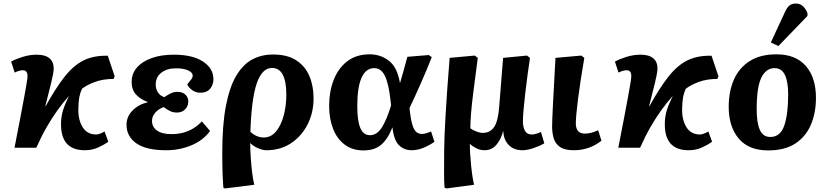

<svg xmlns="http://www.w3.org/2000/svg" viewBox="-20 -835 4671 1085"><path d="M459 14Q320 14 325 -143Q326 -180 337 -214.5Q348 -249 370 -293Q335 -254 304.5 -211.5Q274 -169 244.5 -118Q215 -67 185 0H62Q100 -194 117 -287.5Q134 -381 135 -395Q137 -419 130 -428.5Q123 -438 109 -438Q90 -438 63 -425L43 -487Q68 -501 108 -513.5Q148 -526 188 -526Q237 -526 261.5 -504Q286 -482 283 -440Q282 -420 269 -366Q256 -312 236 -235H238Q295 -338 345.5 -402Q396 -466 453 -494Q510 -522 589 -520L628 -404L622 -389Q562 -389 515.5 -371.5Q469 -354 443 -333Q432 -308 428 -285Q424 -262 423 -227Q420 -161 446 -118Q472 -75 523 -75Q542 -75 571 -92L592 -34Q567 -16 533.5 -1Q500 14 459 14Z M920 14Q806 14 750.5 -25Q695 -64 695 -130Q695 -176 729 -210.5Q763 -245 814 -257V-259Q773 -274 748.5 -301Q724 -328 724 -372Q724 -419 754 -453.5Q784 -488 837.5 -507Q891 -526 962 -526Q1069 -526 1127.5 -487Q1186 -448 1186 -388Q1186 -356 1167.5 -333.5Q1149 -311 1111 -311Q1087 -311 1067 -325Q1047 -339 1038 -358Q1055 -378 1062 -388Q1069 -398 1069 -408Q1069 -425 1043.5 -437Q1018 -449 975 -449Q924 -449 892 -424.5Q860 -400 860 -357Q860 -331 873 -312Q886 -293 909 -286Q924 -297 943 -306.5Q962 -316 981 -316Q1011 -316 1027.5 -300.5Q1044 -285 1044 -262Q1044 -235 1026 -217Q1008 -199 980 -199Q958 -199 939.5 -208Q921 -217 906 -230Q878 -221 858.5 -199.5Q839 -178 839 -152Q839 -118 867 -97.5Q895 -77 950 -77Q1053 -77 1121 -149L1167 -95Q1129 -42 1062 -14Q995 14 920 14Z M1251 230 1242 225Q1239 184 1238 153.5Q1237 123 1236.5 93.5Q1236 64 1236 29Q1236 -129 1256.5 -236Q1277 -343 1315 -407Q1353 -471 1405.5 -499Q1458 -527 1523 -527Q1603 -527 1653.5 -494.5Q1704 -462 1728 -406Q1752 -350 1752 -279Q1752 -199 1718.5 -132.5Q1685 -66 1625 -26Q1565 14 1486 14Q1465 14 1439 3Q1413 -8 1395 -26H1394Q1394 11 1397 55.5Q1400 100 1405 141Q1410 182 1417 209ZM1470 -58Q1512 -58 1540.5 -93Q1569 -128 1583.5 -183Q1598 -238 1598 -300Q1598 -451 1517 -451Q1461 -451 1431 -364Q1401 -277 1395 -90Q1430 -58 1470 -58Z M2034 15Q1971 15 1927.5 -18Q1884 -51 1862 -108Q1840 -165 1840 -237Q1840 -317 1865.5 -383Q1891 -449 1942 -488.5Q1993 -528 2069 -528Q2131 -528 2178 -491.5Q2225 -455 2240 -367H2241Q2250 -398 2260.5 -435Q2271 -472 2282 -514L2403 -524L2420 -512Q2390 -436 2357 -361.5Q2324 -287 2294 -224L2297 -199Q2306 -129 2321 -103.5Q2336 -78 2365 -78Q2375 -78 2388.5 -82Q2402 -86 2416 -92L2435 -34Q2411 -16 2376 -1Q2341 14 2306 14Q2264 14 2235 -14Q2206 -42 2198 -114H2197Q2171 -48 2133.5 -16.5Q2096 15 2034 15ZM2071 -71Q2110 -71 2138 -115Q2166 -159 2190 -240L2187 -267Q2176 -365 2154.5 -407.5Q2133 -450 2095 -450Q2047 -450 2023 -395.5Q1999 -341 1999 -235Q1999 -153 2016 -112Q2033 -71 2071 -71Z M2503 230 2492 225Q2489 187 2489.5 141Q2490 95 2490 21Q2490 -48 2498 -185.5Q2506 -323 2521 -508L2663 -521L2680 -508Q2665 -395 2655.5 -320Q2646 -245 2642 -195.5Q2638 -146 2638 -110Q2651 -100 2671.5 -92Q2692 -84 2708 -84Q2750 -84 2772.5 -117.5Q2795 -151 2801 -232L2823 -508L2958 -521L2975 -508Q2968 -463 2961 -410Q2954 -357 2948 -305.5Q2942 -254 2938.5 -213Q2935 -172 2935 -150Q2935 -117 2946.5 -96Q2958 -75 2985 -75Q2996 -75 3010 -79Q3024 -83 3037 -89L3056 -25Q3028 -9 2993 2.5Q2958 14 2933 14Q2883 14 2854.5 -16Q2826 -46 2824 -94H2823Q2811 -46 2784.5 -16Q2758 14 2719 14Q2693 14 2671 2.5Q2649 -9 2636 -21H2635Q2635 3 2637 36Q2639 69 2642.5 103Q2646 137 2650.5 165.5Q2655 194 2659 209Z M3222 14Q3171 14 3144.5 -4.5Q3118 -23 3109 -53.5Q3100 -84 3100 -120Q3100 -147 3104.5 -238.5Q3109 -330 3119 -508L3265 -521L3282 -508Q3258 -368 3246 -272Q3234 -176 3234 -138Q3234 -80 3285 -80Q3303 -80 3322.5 -85Q3342 -90 3360 -99L3379 -40Q3311 14 3222 14Z M3871 14Q3732 14 3737 -143Q3738 -180 3749 -214.5Q3760 -249 3782 -293Q3747 -254 3716.5 -211.5Q3686 -169 3656.5 -118Q3627 -67 3597 0H3474Q3512 -194 3529 -287.5Q3546 -381 3547 -395Q3549 -419 3542 -428.5Q3535 -438 3521 -438Q3502 -438 3475 -425L3455 -487Q3480 -501 3520 -513.5Q3560 -526 3600 -526Q3649 -526 3673.5 -504Q3698 -482 3695 -440Q3694 -420 3681 -366Q3668 -312 3648 -235H3650Q3707 -338 3757.5 -402Q3808 -466 3865 -494Q3922 -522 4001 -520L4040 -404L4034 -389Q3974 -389 3927.5 -371.5Q3881 -354 3855 -333Q3844 -308 3840 -285Q3836 -262 3835 -227Q3832 -161 3858 -118Q3884 -75 3935 -75Q3954 -75 3983 -92L4004 -34Q3979 -16 3945.5 -1Q3912 14 3871 14Z M4321 15Q4211 15 4154.5 -52Q4098 -119 4098 -231Q4098 -318 4127 -384.5Q4156 -451 4216 -489.5Q4276 -528 4368 -528Q4476 -528 4533.5 -462.5Q4591 -397 4591 -282Q4591 -198 4562.5 -130.5Q4534 -63 4474.5 -24Q4415 15 4321 15ZM4333 -61Q4390 -61 4412 -125.5Q4434 -190 4434 -301Q4434 -371 4416 -410.5Q4398 -450 4357 -450Q4309 -450 4282.5 -396.5Q4256 -343 4256 -216Q4256 -141 4274 -101Q4292 -61 4333 -61ZM4379 -575 4336 -595 4414 -763Q4426 -791 4440 -803Q4454 -815 4477 -815Q4501 -815 4517 -800.5Q4533 -786 4543 -761V-745Z"/></svg>

Font: Literata 12pt
Style: Bold Italic
Weight: 700
Italic angle: -2°
Designer: Latin by Veronika Burian and Jose Scaglione. Greek by Irene Vlachou. Cyrillic by Vera Evstafieva
Foundry: TypeTogether
Version: Version 3.002